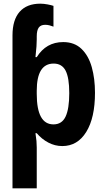

<svg xmlns="http://www.w3.org/2000/svg" viewBox="-20 -785 570 1045"><path d="M48 -592Q48 -677 87 -721Q126 -765 199 -765Q218 -765 239 -761Q260 -757 271 -753V-640Q261 -644 249.5 -647Q238 -650 226 -650Q202 -650 191 -635Q180 -620 180 -587V-571Q180 -555 178.5 -532Q177 -509 173 -474H180Q231 -556 324 -556Q385 -556 423.5 -519Q462 -482 479.5 -419.5Q497 -357 497 -280Q497 -144 449.5 -67Q402 10 319 10Q279 10 243 -9Q207 -28 180 -60H173Q177 -35 178.5 -17.5Q180 0 180 18V240H48ZM271 -108Q317 -108 337 -150.5Q357 -193 357 -278Q357 -362 337 -400.5Q317 -439 272 -439Q180 -439 180 -291V-274Q180 -108 271 -108Z"/></svg>

Font: Noto Sans Mono Condensed
Style: Bold
Weight: 700
Width: 3
Designer: Monotype Design Team
Foundry: Monotype Imaging Inc.
Version: Version 2.014